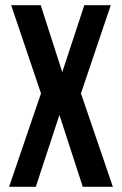

<svg xmlns="http://www.w3.org/2000/svg" viewBox="-20 -720 470 740"><path d="M407 -700 292 -360 415 0H299L209 -277L118 0H15L138 -360L23 -700H137L220 -442L305 -700Z"/></svg>

Font: BebasNeueW01-Regular
Style: Regular
Weight: 400
Designer: Ryoichi Tsunekawa
Foundry: Ryoichi Tsunekawa
Version: Version 1.30